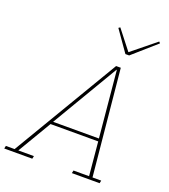

<svg xmlns="http://www.w3.org/2000/svg" viewBox="-205 -1042 1019 1158"><g transform="rotate(20 304.5 -463.0)"><path d="M-38 -18H18L422 -698H452L518 -18H574L570 0H392L396 -18H496L476 -234H170L42 -18H142L138 0H-42ZM180 -252H474L434 -678H432ZM356 -919 366 -926 463 -802 616 -926 624 -917 474 -785H450Z"/></g></svg>

Font: IBM Plex Serif Thin
Style: Italic
Weight: 100
Italic angle: -14°
Designer: Mike Abbink, Paul van der Laan, Pieter van Rosmalen
Foundry: Bold Monday
Version: Version 3.001